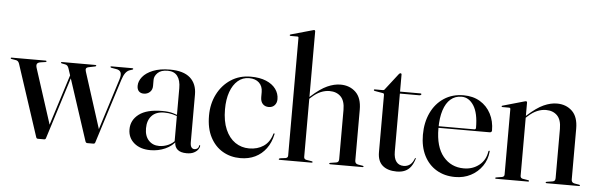

<svg xmlns="http://www.w3.org/2000/svg" viewBox="-54 -897 3322 1068"><g transform="rotate(5 1607.0 -363.0)"><path d="M218 0.5H183.5Q179.5 0.5 177 -1.2Q174.5 -3 173 -7.5L42 -406.5Q38.5 -416.5 33.2 -420.5Q28 -424.5 19 -425.5L-2 -429Q-4.5 -429.5 -5.5 -430.5Q-6.5 -431.5 -6.5 -433Q-6.5 -435 -5.2 -435.8Q-4 -436.5 -2 -436.5H188.5Q191 -436.5 192.2 -435.5Q193.5 -434.5 193.5 -432.5Q193.5 -431.5 192.2 -430.5Q191 -429.5 188 -428.5L161 -424.5Q145 -422 141 -413.8Q137 -405.5 142 -390.5L243.5 -76L225.5 -34.5L339.5 -394L348 -388L227.5 -6.5Q226.5 -3 223.8 -1.2Q221 0.5 218 0.5ZM493 0.5H458.5Q455 0.5 452.2 -1.8Q449.5 -4 448 -8.5L319 -402.5Q315.5 -413.5 310.8 -418.5Q306 -423.5 298.5 -425L280 -428.5Q277 -429 275.5 -430.2Q274 -431.5 274 -433Q274 -436.5 279 -436.5H465.5Q471 -436.5 471 -432.5Q471 -431 469.8 -430Q468.5 -429 465 -428L433 -421.5Q418.5 -419 415.5 -412.5Q412.5 -406 416.5 -394.5L519.5 -72.5L499 -28L606 -367Q614.5 -393.5 608.8 -407.2Q603 -421 582.5 -424L556 -428.5Q553 -429.5 551.8 -430.5Q550.5 -431.5 550.5 -433Q550.5 -435 551.8 -435.8Q553 -436.5 555.5 -436.5H671.5Q674.5 -436.5 676 -435.5Q677.5 -434.5 677.5 -432.5Q677.5 -431 676.2 -430Q675 -429 672 -428L659.5 -424Q645.5 -419.5 635.2 -405.8Q625 -392 617 -367L503 -7.5Q502 -3.5 499.2 -1.5Q496.5 0.5 493 0.5Z M946 -47V-51L942 -48V-348Q942 -392.5 924 -416Q906 -439.5 870.5 -439.5Q832 -439.5 813.8 -421.2Q795.5 -403 795.5 -382.5V-348Q795.5 -327 781.8 -314Q768 -301 747 -301Q730.5 -301 720.2 -311.2Q710 -321.5 710 -341.5Q710 -367.5 729.5 -391.8Q749 -416 787.5 -431.5Q826 -447 881.5 -447Q957.5 -447 994.8 -413.8Q1032 -380.5 1032 -321V-55Q1032 -35 1038.5 -26.5Q1045 -18 1055 -18Q1064.5 -18 1071.5 -23.2Q1078.5 -28.5 1080 -39.5Q1080.5 -41.5 1081.2 -42.2Q1082 -43 1083 -43Q1084.5 -43 1085 -42Q1085.5 -41 1085.5 -39Q1085.5 -30.5 1078.2 -19.5Q1071 -8.5 1055.2 0Q1039.5 8.5 1014 8.5Q979.5 8.5 962.8 -6.5Q946 -21.5 946 -47ZM686 -96.5Q686 -148 729.2 -181Q772.5 -214 860 -214Q895 -214 918.5 -207.2Q942 -200.5 962 -191L958.5 -186Q939 -195 917.8 -200.5Q896.5 -206 870.5 -206Q825 -206 801 -180.2Q777 -154.5 777 -110Q777 -67 799.5 -42.8Q822 -18.5 858 -18.5Q884 -18.5 909 -29.5Q934 -40.5 951 -62.5L955.5 -58Q933 -25.5 894.2 -8.2Q855.5 9 811.5 9Q755 9 720.5 -20.2Q686 -49.5 686 -96.5Z M1491.5 -335Q1491.5 -314 1479.2 -300.8Q1467 -287.5 1446.5 -287.5Q1425.5 -287.5 1413 -300.8Q1400.5 -314 1400.5 -338.5V-367Q1400.5 -399.5 1380.2 -418.8Q1360 -438 1324.5 -438Q1288.5 -438 1261.8 -415Q1235 -392 1220.2 -350.8Q1205.5 -309.5 1205.5 -254Q1205.5 -187.5 1225.5 -141.5Q1245.5 -95.5 1280 -72Q1314.5 -48.5 1358 -48.5Q1404.5 -48.5 1438.2 -71.2Q1472 -94 1485.5 -140.5Q1486 -142.5 1487.2 -143.5Q1488.5 -144.5 1489.5 -144.5Q1491 -144 1491.8 -142.8Q1492.5 -141.5 1492 -139.5Q1482 -92 1457.2 -58.8Q1432.5 -25.5 1396.2 -8Q1360 9.5 1314 9.5Q1259 9.5 1215.2 -16Q1171.5 -41.5 1145.8 -90.5Q1120 -139.5 1120 -211Q1120 -277 1147 -330.5Q1174 -384 1222 -415.5Q1270 -447 1333 -447Q1383.5 -447 1418.8 -432.2Q1454 -417.5 1472.8 -392Q1491.5 -366.5 1491.5 -335Z M1659 -345 1654 -350.5 1671 -366Q1722 -412 1760.5 -429.2Q1799 -446.5 1834 -446.5Q1885.5 -446.5 1919 -414.5Q1952.5 -382.5 1952.5 -316.5V-32.5Q1952.5 -24 1956.8 -18.8Q1961 -13.5 1969.5 -12L1996 -7.5Q1998.5 -7.5 1999.8 -6.2Q2001 -5 2001 -3.5Q2001 -2 1999.8 -1Q1998.5 0 1996 0H1815Q1809.5 0 1809.5 -3.5Q1809.5 -7.5 1815.5 -8L1848 -13Q1856.5 -14.5 1859.5 -19.8Q1862.5 -25 1862.5 -32.5V-307.5Q1862.5 -358.5 1839 -382Q1815.5 -405.5 1776.5 -405.5Q1752 -405.5 1727 -395Q1702 -384.5 1676 -360.5ZM1667.5 -729.5V-28.5Q1667.5 -22 1670.8 -18.2Q1674 -14.5 1680 -13L1711 -8Q1716.5 -7.5 1716.5 -3.5Q1716.5 0 1711.5 0H1532Q1530.5 0 1529 -1Q1527.5 -2 1527.5 -3.5Q1527.5 -5 1529.2 -6.5Q1531 -8 1535 -9L1565.5 -13Q1572 -14.5 1575 -18.2Q1578 -22 1578 -27.5V-685.5Q1578 -688.5 1576.5 -690.2Q1575 -692 1571.5 -692H1533Q1530.5 -692 1529.5 -693.2Q1528.5 -694.5 1528.5 -696Q1528.5 -698 1529.8 -698.8Q1531 -699.5 1533.5 -700.5L1651 -733.5Q1655.5 -735 1657.8 -735.5Q1660 -736 1661.5 -736Q1664.5 -736 1666 -734Q1667.5 -732 1667.5 -729.5Z M2071.5 -420 2026 -428Q2023 -429 2022 -430Q2021 -431 2021 -433Q2021 -434.5 2022.2 -435.5Q2023.5 -436.5 2025 -436.5H2070Q2074.5 -436.5 2077.2 -438Q2080 -439.5 2082 -443L2151.5 -532.5Q2154 -535.5 2156.2 -537Q2158.5 -538.5 2161 -538.5Q2163.5 -538.5 2165.2 -536.8Q2167 -535 2167 -532V-102Q2167 -64 2181.8 -45.2Q2196.5 -26.5 2222.5 -26.5Q2233 -26.5 2242 -29.5Q2251 -32.5 2258.5 -38.2Q2266 -44 2271.8 -53Q2277.5 -62 2282 -74Q2283.5 -76.5 2285.2 -76Q2287 -75.5 2286.5 -72Q2278.5 -45 2265.5 -27.2Q2252.5 -9.5 2233 -0.8Q2213.5 8 2186.5 8Q2136.5 8 2108 -16.2Q2079.5 -40.5 2079.5 -91V-409Q2079.5 -414 2078 -416.8Q2076.5 -419.5 2071.5 -420ZM2136.5 -425.5 2138.5 -436.5H2281Q2284 -436.5 2285.2 -435.5Q2286.5 -434.5 2286.5 -432.5Q2286.5 -429.5 2283.2 -427.5Q2280 -425.5 2273.5 -425.5Z M2695.5 -265.5Q2695.5 -260.5 2692.2 -257.5Q2689 -254.5 2683 -254.5H2374V-263.5H2596.5Q2605.5 -263.5 2605.5 -273Q2605.5 -355 2578.8 -396.5Q2552 -438 2511 -438Q2475 -438 2449.8 -416.2Q2424.5 -394.5 2411 -352.8Q2397.5 -311 2397.5 -251.5Q2397.5 -148.5 2441.8 -95.2Q2486 -42 2557 -42Q2606.5 -42 2642.5 -70.5Q2678.5 -99 2685.5 -148.5Q2686.5 -150.5 2687.5 -151.5Q2688.5 -152.5 2689 -152.5Q2691 -152.5 2692 -151.2Q2693 -150 2692.5 -147Q2688.5 -102 2664 -66.5Q2639.5 -31 2600.5 -10.5Q2561.5 10 2513 10Q2453.5 10 2408.8 -16.8Q2364 -43.5 2339.2 -92.8Q2314.5 -142 2314.5 -208.5Q2314.5 -277.5 2340 -331.5Q2365.5 -385.5 2412.2 -416.2Q2459 -447 2521.5 -447Q2574.5 -447 2613.5 -423.5Q2652.5 -400 2674 -359Q2695.5 -318 2695.5 -265.5Z M2876 -437.5V-28.5Q2876 -22 2879.2 -18.2Q2882.5 -14.5 2888.5 -13L2919.5 -8Q2925 -7.5 2925 -3.5Q2925 0 2920 0H2740.5Q2739 0 2737.5 -1Q2736 -2 2736 -3.5Q2736 -5 2737.2 -6Q2738.5 -7 2741 -7.5L2774 -13Q2780.5 -14.5 2783.5 -18.2Q2786.5 -22 2786.5 -27.5V-393.5Q2786.5 -396.5 2785 -398.2Q2783.5 -400 2780 -400.5H2741.5Q2739 -400.5 2738 -401.5Q2737 -402.5 2737 -404Q2737 -406 2738.2 -407Q2739.5 -408 2742 -408.5L2859.5 -442Q2864 -443.5 2866.2 -443.8Q2868.5 -444 2870 -444Q2873 -444 2874.5 -442.2Q2876 -440.5 2876 -437.5ZM2867.5 -345 2862.5 -350.5 2879.5 -366Q2930.5 -412 2969 -429.2Q3007.5 -446.5 3042.5 -446.5Q3094 -446.5 3127.5 -414.5Q3161 -382.5 3161 -316.5V-32.5Q3161 -24 3165.2 -18.8Q3169.5 -13.5 3178 -12L3204.5 -7.5Q3207 -7.5 3208.2 -6.2Q3209.5 -5 3209.5 -3.5Q3209.5 -2 3208.2 -1Q3207 0 3204.5 0H3023.5Q3018 0 3018 -3.5Q3018 -7.5 3024 -8L3056.5 -13Q3065 -14.5 3068 -19.8Q3071 -25 3071 -32.5V-307.5Q3071 -358.5 3047.5 -382Q3024 -405.5 2985 -405.5Q2960.5 -405.5 2935.5 -395Q2910.5 -384.5 2884.5 -360.5Z"/></g></svg>

Font: Fraunces 96pt
Style: Regular
Weight: 400
Version: Version 1.000;[b76b70a41]